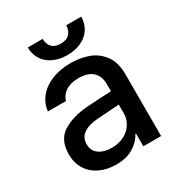

<svg xmlns="http://www.w3.org/2000/svg" viewBox="-171 -825 886 951"><g transform="rotate(-30 271.5 -349.0)"><path d="M237.3 -308.6Q270.5 -311 309.8 -313.2Q349.1 -315.4 376.5 -316.4L376 -358.4Q376 -403.8 348.6 -428.5Q321.3 -453.1 268.6 -453.1Q224.1 -453.1 195.8 -434.8Q167.5 -416.5 159.2 -385.7H55.7Q60.5 -429.7 88.4 -464.1Q116.2 -498.5 163.8 -517.8Q211.4 -537.1 272.5 -537.1Q322.8 -537.1 369.4 -521.5Q416 -505.9 448.2 -464.8Q480.5 -423.8 480.5 -352.5V0H378.9V-72.3H375Q356.9 -37.1 317.6 -12.7Q278.3 11.7 217.8 11.7Q167 11.7 126.5 -7.3Q85.9 -26.4 62.5 -62.7Q39.1 -99.1 39.1 -149.4Q39.1 -231.9 94.7 -267.1Q150.4 -302.2 237.3 -308.6ZM241.2 -71.3Q282.2 -71.3 313 -87.6Q343.8 -104 360.4 -131.6Q377 -159.2 377 -191.4L376.5 -239.7L252 -231.4Q198.7 -227.5 169.7 -207.3Q140.6 -187 140.6 -148.4Q140.6 -111.3 168.2 -91.3Q195.8 -71.3 241.2 -71.3ZM280.3 -579.1Q234.4 -579.1 199.7 -595.7Q165 -612.3 146.5 -641.8Q127.9 -671.4 127.9 -710H212.9Q212.9 -681.6 229.2 -663.1Q245.6 -644.5 280.3 -644.5Q314 -644.5 330.8 -663.3Q347.7 -682.1 347.7 -710H433.6Q433.1 -671.4 414.3 -641.8Q395.5 -612.3 360.8 -595.7Q326.2 -579.1 280.3 -579.1Z"/></g></svg>

Font: WEMIX Pretendard Medium
Style: Regular
Weight: 500
Designer: Base glyphs from Inter by Rasmus Andersson; Hangeul glyphs from Noto Sans CJK(Source Han Sans) by Jang Soo-young and Kan
Foundry: Kil Hyung-jin
Version: Version 1.000